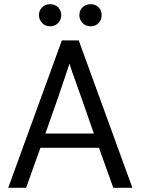

<svg xmlns="http://www.w3.org/2000/svg" viewBox="-20 -892 668 912"><path d="M356.9 -819.8Q356.9 -842.3 372.1 -857.4Q386.7 -872.1 410.2 -872.1Q433.6 -872.1 448.2 -857.4Q462.9 -842.8 462.9 -819.8Q462.9 -797.9 448.2 -782.7Q433.6 -767.1 410.2 -767.1Q386.7 -767.1 372.1 -782.7Q356.9 -798.8 356.9 -819.8ZM165 -819.8Q165 -842.3 180.2 -857.4Q194.8 -872.1 217.8 -872.1Q241.2 -872.1 255.9 -857.4Q271 -842.3 271 -819.8Q271 -798.8 255.9 -782.7Q241.2 -767.1 217.8 -767.1Q194.8 -767.1 180.2 -782.7Q165 -798.8 165 -819.8ZM608.9 0H518.1L450.2 -189.9H171.9L104 0H19L273.9 -700.2H354ZM309.1 -586.9Q306.2 -576.2 298.8 -556.2Q296.4 -549.3 291.5 -534.2Q286.6 -519 283.7 -511.2Q280.8 -502.9 265.6 -457.5Q252.9 -419.4 246.1 -400.9Q240.7 -385.7 195.8 -257.8H425.8Q402.3 -324.2 376 -400.9Q372.1 -411.1 365.5 -430.7Q358.9 -450.2 356 -457.5Q350.6 -471.7 336.9 -511.2Q326.2 -541.5 320.8 -556.2Q315.4 -571.3 311 -586.9Z"/></svg>

Font: Post Grotesk Regular
Style: Regular
Weight: 500
Version: 0.900; ttfautohint (v0.96) -l 8 -r 50 -G 200 -x 14 -w "gGD" 